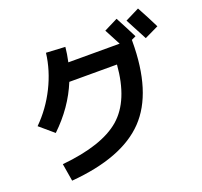

<svg xmlns="http://www.w3.org/2000/svg" viewBox="-149 -1012 1297 1234"><g transform="rotate(-20 500.0 -394.5)"><path d="M994 -692 898 -646Q844 -750 820 -794L916 -842Q962 -758 994 -692ZM666 -550H340Q277 -396 146 -271L51 -352Q138 -438 193.5 -549.5Q249 -661 263 -777L393 -770Q389 -725 377 -670H728Q698 -728 670 -780L764 -827Q805 -750 840 -680L810 -666V-657Q810 -308 651 -142Q492 24 140 53L120 -67Q398 -94 522.5 -202Q647 -310 666 -550Z"/></g></svg>

Font: M PLUS 1p
Style: Bold
Weight: 700
Version: Version 1.062